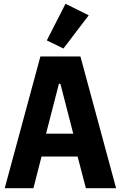

<svg xmlns="http://www.w3.org/2000/svg" viewBox="-20 -997 640 1017"><path d="M435 0 391 -168H200L157 0H5L194 -698H406L595 0ZM300 -553H292L224 -289H368ZM316 -740 228 -783 327 -977 450 -916Z"/></svg>

Font: Lilex Nerd Font
Style: Bold
Weight: 700
Designer: Mike Abbink, Paul van der Laan, Pieter van Rosmalen, Mikhael Khrustik
Foundry: Mikhael Khrustik
Version: Version 2.400; ttfautohint (v1.8.4.7-5d5b);Nerd Fonts 3.3.0